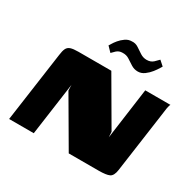

<svg xmlns="http://www.w3.org/2000/svg" viewBox="-140 -794 971 951"><g transform="rotate(30 345.0 -318.5)"><path d="M21 0 77 -398Q80 -423 86.5 -436.5Q93 -450 108 -455Q123 -460 152 -460H340L492 -199L494 -168L534 -460H678Q676 -458 673 -446Q670 -434 668.5 -419.5Q667 -405 665 -394L617 -52Q612 -17 594 -8.5Q576 0 533 0H362L205 -269L204 -301L162 0ZM455 -522Q434 -522 416.5 -533Q399 -544 382.5 -555Q366 -566 344 -565Q324 -565 310.5 -552.5Q297 -540 292 -534L265 -562Q266 -562 272.5 -573.5Q279 -585 291 -599.5Q303 -614 319.5 -625.5Q336 -637 355 -637Q376 -639 393 -627.5Q410 -616 427 -605Q444 -594 464 -594Q487 -594 501.5 -607.5Q516 -621 523 -629L550 -605Q550 -605 542.5 -592.5Q535 -580 522.5 -564Q510 -548 492.5 -535Q475 -522 455 -522Z"/></g></svg>

Font: Genos Thin ExtraBold
Style: Italic
Weight: 800
Italic angle: -8°
Version: Version 1.010